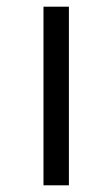

<svg xmlns="http://www.w3.org/2000/svg" viewBox="-20 -554 336 574"><path d="M110 0V-534H186V0Z"/></svg>

Font: Georama ExtraExtended Light
Style: Regular
Weight: 300
Width: 8
Designer: Jean-Baptiste Levee
Foundry: Production Type
Version: Version 1.000